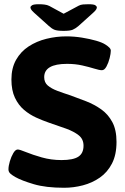

<svg xmlns="http://www.w3.org/2000/svg" viewBox="-20 -880 590 908"><path d="M283 8Q197 8 139.5 -9Q82 -26 52 -43Q38 -51 29 -59Q20 -67 20 -79Q20 -95 26.5 -117Q33 -139 43 -156Q53 -173 64 -173Q73 -173 103.5 -160.5Q134 -148 178 -135.5Q222 -123 271 -123Q326 -123 350.5 -139Q375 -155 375 -191Q375 -222 352.5 -240Q330 -258 293 -271.5Q256 -285 211 -300Q182 -310 151 -324Q120 -338 93.5 -360.5Q67 -383 50.5 -418Q34 -453 34 -504Q34 -558 56 -597Q78 -636 115.5 -660.5Q153 -685 199.5 -696.5Q246 -708 294 -708Q331 -708 368 -702Q405 -696 434.5 -687.5Q464 -679 479 -669Q490 -662 497 -655Q504 -648 504 -640Q504 -627 498.5 -605Q493 -583 483.5 -565.5Q474 -548 462 -548Q450 -548 426 -555.5Q402 -563 369 -570.5Q336 -578 297 -578Q189 -578 189 -515Q189 -490 206 -475.5Q223 -461 251 -450.5Q279 -440 313 -429Q349 -416 387.5 -401Q426 -386 458.5 -363Q491 -340 511 -303Q531 -266 531 -209Q531 -148 509.5 -106.5Q488 -65 452 -40Q416 -15 372 -3.5Q328 8 283 8ZM398 -860Q424 -860 431 -855Q438 -850 438 -845Q438 -842 435.5 -836.5Q433 -831 421 -820L351 -757Q337 -745 324 -739.5Q311 -734 281 -734Q250 -734 237 -739.5Q224 -745 210 -758L141 -820Q129 -831 126.5 -836.5Q124 -842 124 -845Q124 -850 131.5 -855Q139 -860 164 -860Q177 -860 190 -858.5Q203 -857 213 -852L281 -815L352 -853Q361 -858 373 -859Q385 -860 398 -860Z"/></svg>

Font: Asap Semi Expanded
Style: Bold
Weight: 700
Width: 6
Designer: Pablo Cosgaya
Foundry: Omnibus-Type
Version: Version 3.001; ttfautohint (v1.8.4.7-5d5b)